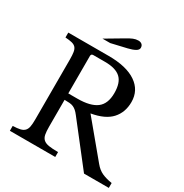

<svg xmlns="http://www.w3.org/2000/svg" viewBox="-213 -1127 1240 1294"><g transform="rotate(30 407.5 -480.0)"><path d="M658 -577Q658 -497 610 -444Q562 -391 457 -373L678 -107Q705 -74 737.5 -59.5Q770 -45 815 -38V0H622L377 -314Q364 -331 352.5 -341Q341 -351 328.5 -356.5Q316 -362 299.5 -363.5Q283 -365 260 -365V-157Q260 -119 264.5 -96Q269 -73 283.5 -60Q298 -47 325.5 -42.5Q353 -38 398 -38V0H45V-38Q80 -39 101.5 -44Q123 -49 135 -61.5Q147 -74 151 -95.5Q155 -117 155 -152V-618Q155 -653 151.5 -674.5Q148 -696 137.5 -708Q127 -720 107 -725Q87 -730 55 -732V-770H369Q508 -770 583 -719Q658 -668 658 -577ZM260 -415H331Q431 -415 479.5 -451.5Q528 -488 528 -572Q528 -653 489.5 -688Q451 -723 369 -723H277Q260 -723 260 -706ZM275 -850 405 -927Q433 -944 452.5 -952Q472 -960 492 -960Q509 -960 519.5 -951Q530 -942 530 -925Q530 -909 509.5 -897.5Q489 -886 455 -878L335 -850Z"/></g></svg>

Font: SVN-Libre Baskerville
Style: Regular
Weight: 400
Designer: Pablo Impallari, Rodrigo Fuenzalida
Foundry: Pablo Impallari, Rodrigo Fuenzalida
Version: Version 1.000; ttfautohint (v1.8.4)